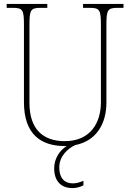

<svg xmlns="http://www.w3.org/2000/svg" viewBox="-20 -734 663 978"><path d="M311 10C314 10 317 10 320 10C286 30 256 72 256 123C256 189 291 224 349 224C370 224 387 219 405 210V187C382 196 370 200 350 200C314 200 282 179 282 118C282 60 327 22 363 5C471 -16 522 -104 522 -211V-606C522 -683 528 -694 578 -694H609V-714H403V-694H438C488 -694 494 -683 494 -606V-213C494 -109 441 -15 310 -15C200 -15 130 -75 130 -210V-606C130 -683 136 -694 186 -694H221V-714H14V-694H46C96 -694 102 -683 102 -607V-214C102 -52 186 10 311 10Z"/></svg>

Font: Noto Serif Myanmar SemiCondensed Thin
Style: Regular
Weight: 100
Width: 4
Designer: Ben Mitchell and the Monotype Design Team
Foundry: Monotype Imaging Inc.
Version: Version 2.106